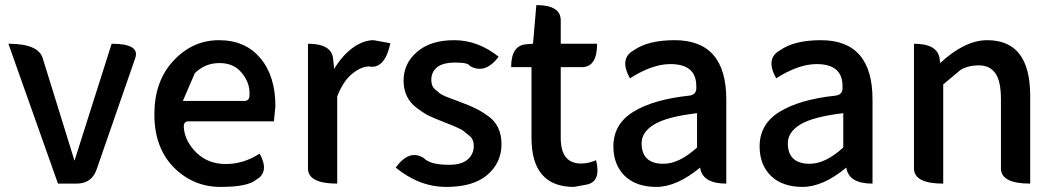

<svg xmlns="http://www.w3.org/2000/svg" viewBox="-20 -722 4151 755"><path d="M208 0 13 -550Q131 -550 148 -493L273 -90L419 -550Q531 -550 512 -494L360 -56Q341 0 281 0Z M1001 -118Q1041 -45 987 -15Q954 13 847 13Q740 13 663 -64Q587 -142 587 -272Q587 -403 662 -483Q737 -564 841 -564Q945 -564 1004 -493Q1063 -423 1063 -304L1057 -245H722Q700 -245 703 -219Q707 -167 752 -122Q798 -77 868 -77Q938 -77 1001 -118ZM699 -325H940Q963 -325 961 -352Q963 -396 931 -435Q900 -474 843 -474Q786 -474 746 -434Z M1306 0Q1191 0 1191 -60V-550Q1285 -550 1290 -490L1294 -451Q1326 -504 1367 -534Q1409 -564 1449 -564L1515 -552Q1494 -452 1434 -460L1433 -461Q1401 -461 1365 -432Q1330 -404 1306 -343V0Z M1896 -34Q1841 13 1735 13Q1629 13 1536 -63Q1590 -137 1647 -100Q1671 -74 1746 -74Q1794 -74 1818 -94Q1843 -115 1843 -148Q1843 -174 1827 -187Q1812 -200 1805 -205Q1799 -211 1779 -220Q1757 -230 1723 -243Q1689 -256 1666 -267Q1643 -279 1618 -298Q1567 -337 1567 -405Q1567 -473 1620 -518Q1673 -564 1766 -564Q1859 -564 1941 -499Q1887 -428 1827 -463Q1822 -476 1771 -476Q1721 -476 1698 -457Q1676 -438 1676 -408Q1676 -384 1689 -372Q1703 -361 1709 -355Q1716 -350 1734 -342Q1753 -335 1760 -332Q1767 -330 1797 -318Q1828 -307 1849 -296Q1871 -286 1899 -266Q1952 -229 1952 -155Q1952 -82 1896 -34Z M2237 13Q2070 13 2070 -180V-458H1990Q1990 -544 2050 -548L2076 -550L2089 -702Q2185 -702 2185 -642V-550H2328Q2328 -458 2268 -458H2185V-179Q2185 -79 2265 -79Q2294 -79 2324 -92Q2345 -7 2286 4Z M2733 -63Q2641 13 2561 13Q2482 13 2437 -30Q2392 -74 2392 -146Q2392 -234 2470 -282Q2549 -331 2691 -346Q2721 -350 2718 -382Q2719 -470 2616 -470Q2545 -470 2457 -414Q2414 -492 2472 -524Q2528 -564 2633 -564Q2836 -564 2836 -331V0Q2742 0 2733 -63ZM2589 -78Q2651 -78 2721 -142V-277Q2603 -263 2553 -233Q2503 -203 2503 -159Q2503 -78 2589 -78Z M3308 -63Q3216 13 3136 13Q3057 13 3012 -30Q2967 -74 2967 -146Q2967 -234 3045 -282Q3124 -331 3266 -346Q3296 -350 3293 -382Q3294 -470 3191 -470Q3120 -470 3032 -414Q2989 -492 3047 -524Q3103 -564 3208 -564Q3411 -564 3411 -331V0Q3317 0 3308 -63ZM3164 -78Q3226 -78 3296 -142V-277Q3178 -263 3128 -233Q3078 -203 3078 -159Q3078 -78 3164 -78Z M3689 0Q3574 0 3574 -60V-550Q3668 -550 3675 -490L3677 -474Q3774 -564 3862 -564Q4031 -564 4031 -346V0Q3916 0 3916 -60V-332Q3916 -403 3894 -434Q3872 -465 3829 -465Q3787 -465 3757 -447L3689 -390V0Z"/></svg>

Font: Swei Half Moon CJK TC
Style: Medium
Weight: 500
Version: Version 2.125